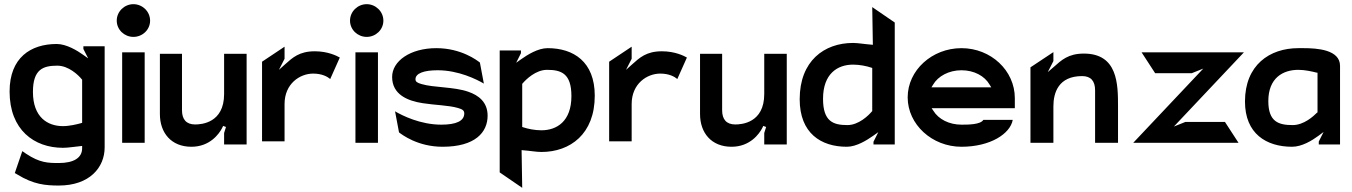

<svg xmlns="http://www.w3.org/2000/svg" viewBox="-20 -693 6483 921"><path d="M26 -254C26 -70 144 16 282 16C306 16 335 11 366 8L374 7V18C374 64 334 89 262 89C210 89 171 88 106 45L87 32L51 137L63 144C141 192 199 197 262 197C410 197 482 110 482 14V-471H380V-458L403 -413L379 -430C351 -450 299 -482 252 -482C128 -482 26 -417 26 -254ZM138 -252C138 -361 187 -378 255 -378C309 -378 356 -333 372 -313L374 -311V-104L368 -102C350 -97 314 -88 282 -88C208 -88 138 -131 138 -252Z M540 -594C540 -550 577 -516 620 -516C663 -516 700 -550 700 -594C700 -638 663 -673 620 -673C577 -673 540 -638 540 -594ZM566 -8H674V-442H566Z M747 -146C747 -55 802 11 898 11C987 11 1031 -51 1045 -78C1049 -85 1050 -89 1050 -89L1064 -84L1055 -55V0H1163V-435H1055V-242C1055 -103 946 -96 916 -96C874 -96 853 -120 853 -164V-435H747Z M1237 -15H1345V-194C1345 -292 1419 -340 1482 -340C1525 -340 1551 -325 1564 -314L1610 -417C1596 -425 1553 -447 1490 -447C1415 -447 1383 -416 1347 -384L1318 -358L1345 -411V-469L1237 -397Z M1659 -594C1659 -550 1696 -516 1739 -516C1782 -516 1819 -550 1819 -594C1819 -638 1782 -673 1739 -673C1696 -673 1659 -638 1659 -594ZM1685 -8H1793V-442H1685Z M1861 -324C1861 -239 1936 -209 2008 -198C2064 -189 2133 -188 2177 -175C2197 -169 2207 -164 2207 -149C2207 -113 2169 -95 2097 -95C1996 -95 1909 -139 1875 -159L1894 -58C1907 -48 1983 11 2103 11C2259 11 2319 -58 2319 -138C2319 -203 2276 -236 2226 -253C2158 -277 2061 -272 2001 -290C1981 -296 1973 -301 1973 -313C1973 -341 2013 -356 2079 -356C2180 -356 2267 -312 2301 -292L2282 -393C2269 -403 2193 -462 2073 -462C1948 -462 1861 -400 1861 -324Z M2377 134 2485 208 2482 27 2491 28C2520 30 2553 36 2577 36C2715 36 2833 -50 2833 -234C2833 -397 2731 -462 2607 -462C2560 -462 2510 -430 2480 -409L2456 -392L2479 -438V-451H2377ZM2485 -84V-291L2487 -293C2503 -312 2550 -358 2604 -358C2672 -358 2721 -341 2721 -232C2721 -111 2651 -68 2577 -68C2545 -68 2512 -75 2491 -82Z M2902 -15H3010V-194C3010 -292 3084 -340 3147 -340C3190 -340 3216 -325 3229 -314L3275 -417C3261 -425 3218 -447 3155 -447C3080 -447 3048 -416 3012 -384L2983 -358L3010 -411V-469L2902 -397Z M3338 -146C3338 -55 3393 11 3489 11C3578 11 3622 -51 3636 -78C3640 -85 3641 -89 3641 -89L3655 -84L3646 -55V0H3754V-435H3646V-242C3646 -103 3537 -96 3507 -96C3465 -96 3444 -120 3444 -164V-435H3338Z M3816 -217C3816 -54 3918 11 4042 11C4089 11 4139 -21 4169 -42L4193 -59L4170 -13V0H4272V-585L4164 -659L4167 -478L4158 -479C4129 -481 4096 -487 4072 -487C3934 -487 3816 -401 3816 -217ZM3928 -219C3928 -340 3998 -383 4072 -383C4104 -383 4137 -376 4158 -369L4164 -367V-160L4162 -158C4146 -139 4099 -93 4045 -93C3977 -93 3928 -110 3928 -219Z M4334 -226C4334 -96 4451 11 4592 11C4730 11 4826 -51 4838 -118H4697C4683 -95 4624 -95 4592 -95C4533 -95 4482 -121 4457 -162L4449 -174H4848V-222C4848 -355 4733 -462 4592 -462C4451 -462 4334 -356 4334 -226ZM4448 -274 4456 -287C4480 -328 4532 -356 4592 -356C4652 -356 4703 -329 4727 -287L4735 -274Z M4923 -8H5033V-183C5033 -248 5057 -328 5171 -328C5213 -328 5233 -304 5233 -260V-8H5343V-183C5343 -289 5342 -436 5179 -436C5104 -436 5071 -404 5035 -372L5006 -347L5033 -400V-443L4923 -370Z M5416 -8H5921L5856 -108H5666L5611 -86L5947 -442H5456L5521 -342H5697L5752 -364Z M5952 -206C5952 -52 6054 11 6178 11C6225 11 6274 -19 6305 -42L6329 -60L6306 -14V0H6408V-377C6408 -455 6298 -462 6233 -462H6208C6070 -462 5952 -381 5952 -206ZM6064 -208C6064 -319 6134 -358 6208 -358C6240 -358 6274 -350 6294 -345L6300 -344V-154L6297 -152C6281 -136 6235 -93 6181 -93C6114 -93 6064 -108 6064 -208Z"/></svg>

Font: Charger Eco
Style: Regular
Weight: 1000
Designer: Jasper
Foundry: Cannot Into Space Fonts
Version: Version 1.1